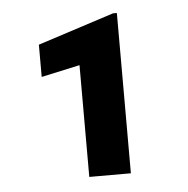

<svg xmlns="http://www.w3.org/2000/svg" viewBox="-38 -746 448 458"><g transform="rotate(-5 186.5 -517.0)"><path d="M257.8 -325.7H158.2V-593.3L65.9 -573.2V-650.4L248.5 -709.5H257.8Z"/></g></svg>

Font: MAUL Bold
Style: Bold
Weight: 700
Designer: MAUL
Version: Version 1.0; 2020; ttfautohint (v1.8.3)